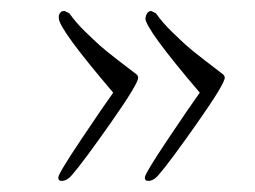

<svg xmlns="http://www.w3.org/2000/svg" viewBox="-20 -455 460 346"><path d="M385 -315Q385 -304 335.5 -233.5Q286 -163 266 -140Q257 -129 247 -129Q241 -129 241 -135Q241 -142 281.5 -202.5Q322 -263 340 -288Q242 -403 242 -422Q244 -434 251 -435Q252 -435 253 -435L261 -431Q273 -414 289.5 -398Q306 -382 316 -373Q326 -364 350 -345.5Q374 -327 382 -321Q385 -318 385 -315ZM229 -315Q229 -304 179.5 -233.5Q130 -163 110 -140Q101 -129 91 -129Q85 -129 85 -135Q85 -142 125.5 -202.5Q166 -263 184 -288Q86 -403 86 -422Q86 -424 86 -426Q86 -428 87 -429.5Q88 -431 89 -432.5Q90 -434 91.5 -434.5Q93 -435 95 -435Q96 -435 97 -435L105 -431Q117 -414 133.5 -398Q150 -382 160 -373Q170 -364 194 -345.5Q218 -327 226 -321Q229 -318 229 -315Z"/></svg>

Font: Bilbo Swash Caps
Style: Regular
Weight: 400
Designer: Robert E. Leuschke
Foundry: Robert E. Leuschke
Version: Version 1.003